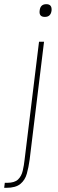

<svg xmlns="http://www.w3.org/2000/svg" viewBox="-76 -700 278 920"><path d="M114 -649Q117 -680 146 -680Q174 -680 171 -649Q167 -619 139 -619Q110 -619 114 -649ZM111 -500H135L66 65Q61 102 52.5 132.5Q44 163 21.5 181.5Q-1 200 -46 200H-56L-53 176H-42Q-6 176 10.5 160Q27 144 33 118Q39 92 42 64Z"/></svg>

Font: Haskoy Thin
Style: Italic
Weight: 100
Designer: Ertekin Erdin
Foundry: Ertekin Erdin
Version: Version 2.000; ttfautohint (v1.8.4.7-5d5b)